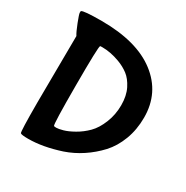

<svg xmlns="http://www.w3.org/2000/svg" viewBox="-163 -815 951 983"><g transform="rotate(30 312.5 -323.5)"><path d="M333 -544Q279 -564 230 -564Q217 -564 217 -563Q210 -556 210 -327Q210 -98 217 -91Q219 -89 231.5 -89Q244 -89 269.5 -96Q295 -103 329.5 -122.5Q364 -142 393 -171Q422 -200 442 -249.5Q462 -299 462 -355Q462 -411 442 -450.5Q422 -490 395 -510.5Q368 -531 333 -544ZM83 -152 86 -547Q75 -564 58 -607.5Q41 -651 41 -659.5Q41 -668 42 -669Q52 -679 160 -679Q368 -679 481.5 -592Q595 -505 595 -359Q595 -287 572 -226.5Q549 -166 510.5 -124.5Q472 -83 424.5 -51.5Q377 -20 324 -2Q220 32 135 32Q95 32 89 26Q83 20 83 -152Z"/></g></svg>

Font: Bubblegum Sans
Style: Regular
Weight: 400
Designer: Angel Koziupa and Alejandro Paul
Foundry: Angel Koziupa and Alejandro Paul
Version: Version 1.001